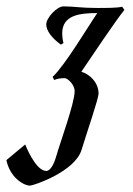

<svg xmlns="http://www.w3.org/2000/svg" viewBox="-156 -401 416 602"><path d="M20 90C13 114 2 135 -11 135C-45 135 -77 52 -77 52L-136 101C-125 155 -82 181 -62 181C-51 181 80 137 100 68C116 15 153 -91 153 -108C153 -143 124 -169 99 -176C132 -225 208 -338 234 -370L227 -380C214 -376 174 -376 150 -376C96 -376 77 -381 43 -381C23 -381 -11 -346 -11 -324C-11 -305 7 -281 35 -261L43 -266C40 -277 39 -289 39 -296C39 -354 94 -360 149 -360C124 -324 48 -196 9 -160L14 -150C21 -154 34 -156 47 -156C55 -156 78 -137 78 -115C78 -77 32 47 20 90Z"/></svg>

Font: Romanesco
Style: Regular
Weight: 400
Designer: Astigmatic (AOETI)
Foundry: Astigmatic (AOETI)
Version: Version 1.000